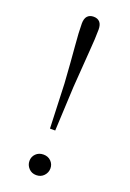

<svg xmlns="http://www.w3.org/2000/svg" viewBox="-146 -795 581 860"><g transform="rotate(20 144.5 -365.5)"><path d="M145 12Q123 12 109 -3Q95 -18 95 -38Q95 -58 109 -72Q123 -86 145 -86Q167 -86 181 -72Q195 -58 195 -38Q195 -18 181 -3Q167 12 145 12ZM145 -743Q164 -743 174.5 -731.5Q185 -720 185 -696Q185 -656 179.5 -589Q174 -522 167 -416L157 -205H132L124 -416Q117 -522 111 -589Q105 -656 105 -696Q105 -720 115.5 -731.5Q126 -743 145 -743Z"/></g></svg>

Font: Noto Serif TC
Style: Regular
Weight: 200
Designer: Ryoko NISHIZUKA 西塚涼子 (kana & ideographs); Frank Grießhammer (Latin, Greek & Cyrillic); Wenlong ZHANG 张文龙 (bopomofo); San
Foundry: Adobe
Version: Version 2.001;hotconv 1.1.0;makeotfexe 2.6.0